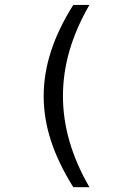

<svg xmlns="http://www.w3.org/2000/svg" viewBox="-20 -650 540 779"><path d="M342.8 -629.9Q289.1 -537.1 262.2 -445.3Q235.4 -353.5 235.4 -259.8Q235.4 -168 262.2 -75.7Q289.1 16.6 342.8 109.4H277.3Q216.8 12.7 187 -78.1Q157.2 -168.9 157.2 -259.8Q157.2 -350.6 187 -442.4Q216.8 -534.2 277.3 -629.9Z"/></svg>

Font: BabelStone Xiangqi
Style: Regular
Weight: 400
Designer: Andrew West
Foundry: BabelStone
Version: Version 11.000 June 09, 2018